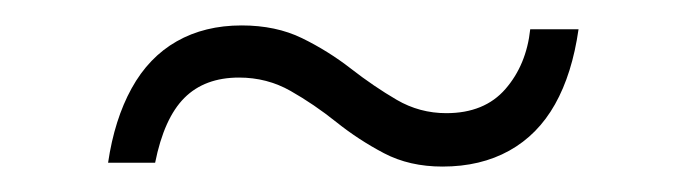

<svg xmlns="http://www.w3.org/2000/svg" viewBox="-20 -398 540 151"><path d="M328 -267Q302 -267 282 -277.5Q262 -288 244.5 -302Q227 -316 208.5 -326.5Q190 -337 168 -337Q141 -337 125 -321Q109 -305 102 -270H65Q70 -304 83.5 -328.5Q97 -353 119 -365.5Q141 -378 170 -378Q197 -378 217.5 -368Q238 -358 256 -344Q274 -330 292 -319.5Q310 -309 331 -309Q361 -309 377.5 -328Q394 -347 397 -375H435Q430 -340 416.5 -316Q403 -292 380.5 -279.5Q358 -267 328 -267Z"/></svg>

Font: DM Sans 12pt ExtraLight
Style: Regular
Weight: 250
Version: Version 4.004;gftools[0.9.30]